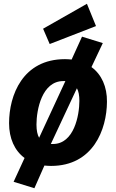

<svg xmlns="http://www.w3.org/2000/svg" viewBox="-20 -861 614 1016"><path d="M488 -723 440 -841 208 -709 243 -628ZM464 -506 524 -633 414 -667 359 -546C348 -547 336 -548 324 -548C100 -548 28 -357 28 -209C28 -129 57 -64 110 -25L52 101L162 135L215 15C226 16 238 17 250 17C473 17 545 -176 546 -322C547 -401 518 -467 464 -506ZM315 -432H326L187 -132C178 -148 173 -170 173 -202C173 -280 202 -432 315 -432ZM260 -99H249L387 -394C396 -378 400 -356 400 -327C400 -251 372 -99 260 -99Z"/></svg>

Font: Fira Sans
Style: Bold Italic
Weight: 700
Italic angle: -8°
Designer: bBox Type GmbH & Carrois Corporate GbR & Edenspiekermann AG
Foundry: bBox Type GmbH & Carrois Corporate GbR & Edenspiekermann AG
Version: Version 4.301;PS 004.301;hotconv 1.0.88;makeotf.lib2.5.64775